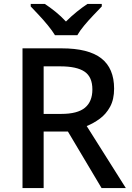

<svg xmlns="http://www.w3.org/2000/svg" viewBox="-20 -961 673 981"><path d="M295 -714Q432 -714 497.5 -663Q563 -612 563 -508Q563 -453 542.5 -415.5Q522 -378 490 -354.5Q458 -331 423 -317L623 0H499L327 -289H203V0H95V-714ZM288 -622H203V-379H293Q376 -379 414 -410.5Q452 -442 452 -504Q452 -568 412 -595Q372 -622 288 -622ZM261 -781Q247 -804 225 -831Q203 -858 179 -883.5Q155 -909 137 -928V-941H209Q235 -924 263.5 -901Q292 -878 317 -851Q344 -878 372.5 -901Q401 -924 427 -941H500V-928Q482 -909 457.5 -883.5Q433 -858 410.5 -831Q388 -804 375 -781Z"/></svg>

Font: Noto Sans Ethiopic Medium
Style: Regular
Weight: 500
Designer: Monotype Design Team
Foundry: Monotype Imaging Inc.
Version: Version 2.102; ttfautohint (v1.8.4.7-5d5b)